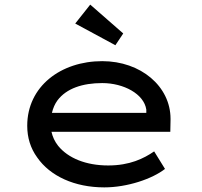

<svg xmlns="http://www.w3.org/2000/svg" viewBox="-20 -802 874 832"><path d="M514 -657 371 -782 306 -700 480 -606ZM432 10C532 10 640 -27 695 -70L648 -146C603 -115 542 -85 449 -85C352 -85 275 -117 232 -170C217 -189 208 -209 203 -231H718L719 -282C719 -284 719 -285 719 -287C719 -428 590 -537 423 -537C244 -537 98 -428 98 -257C98 -206 112 -160 141 -120C197 -39 303 10 432 10ZM205 -313C210 -334 218 -352 229 -367C268 -419 338 -442 423 -442C516 -442 604 -395 614 -327V-313Z"/></svg>

Font: Lexend Peta
Style: Regular
Weight: 400
Designer: Bonnie Shaver-Troup, Thomas Jockin
Foundry: Lexend
Version: Version 1.007